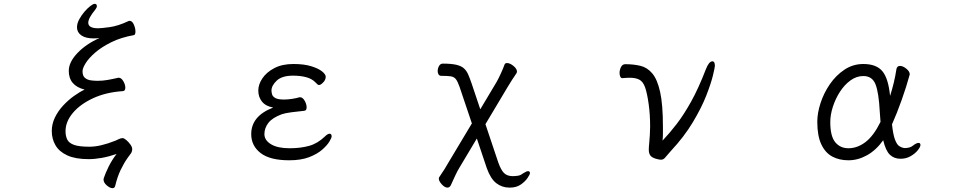

<svg xmlns="http://www.w3.org/2000/svg" viewBox="-20 -821 5040 1005"><path d="M602 -414Q615 -414 625.5 -396Q636 -378 636 -362Q636 -345 623 -344Q534 -338 466.5 -306.5Q399 -275 361 -229.5Q323 -184 323 -134Q323 -110 331.5 -91.5Q340 -73 366.5 -63Q393 -53 448 -53Q477 -53 511 -61Q545 -69 585 -85Q590 -87 601 -92.5Q612 -98 622 -98Q629 -98 641 -88Q653 -78 662.5 -64.5Q672 -51 672 -41Q672 -27 664.5 -17Q657 -7 649 4Q629 32 611.5 68.5Q594 105 583 152Q580 164 569 164Q556 164 539 149.5Q522 135 522 119Q522 114 523 112Q532 85 548.5 51.5Q565 18 590 -15Q549 -1 512.5 5.5Q476 12 444 12Q375 12 332.5 -7.5Q290 -27 270.5 -60.5Q251 -94 251 -135Q251 -172 267.5 -206Q284 -240 310.5 -268.5Q337 -297 367 -318.5Q397 -340 423 -352Q340 -373 340 -450Q340 -496 385.5 -543.5Q431 -591 501 -622Q493 -621 485.5 -620.5Q478 -620 470 -620Q428 -620 405.5 -636Q383 -652 383 -678Q383 -698 394.5 -719.5Q406 -741 422 -759.5Q438 -778 453 -789.5Q468 -801 475 -801Q487 -801 487 -789Q487 -781 479 -771Q442 -726 442 -702Q442 -673 494 -673Q510 -673 554 -679Q598 -685 651 -710Q655 -712 658 -712Q672 -712 680.5 -692.5Q689 -673 689 -656Q689 -638 680 -637Q613 -625 562.5 -600Q512 -575 478.5 -546Q445 -517 428.5 -490.5Q412 -464 412 -448Q412 -424 424.5 -413.5Q437 -403 455 -400.5Q473 -398 491 -398Q517 -398 543 -402.5Q569 -407 599 -414Z M1551 -312Q1564 -312 1574.5 -294Q1585 -276 1585 -259Q1585 -242 1572 -241Q1541 -238 1506.5 -233.5Q1472 -229 1455 -223Q1406 -205 1385 -178Q1364 -151 1364 -119Q1364 -87 1398.5 -66Q1433 -45 1496 -45Q1553 -45 1598 -57.5Q1643 -70 1681 -107Q1695 -121 1705 -121Q1716 -121 1716 -107Q1716 -100 1704.5 -80.5Q1693 -61 1667 -38Q1641 -15 1598.5 1.5Q1556 18 1494 18Q1393 18 1344 -20Q1295 -58 1295 -119Q1295 -214 1410 -258Q1371 -265 1351.5 -289Q1332 -313 1332 -347Q1332 -379 1353.5 -411Q1375 -443 1416 -464.5Q1457 -486 1516 -486Q1571 -486 1608.5 -474.5Q1646 -463 1665.5 -447.5Q1685 -432 1685 -419Q1685 -412 1681.5 -403.5Q1678 -395 1669 -387Q1658 -376 1650 -376Q1645 -376 1641 -380Q1637 -384 1632 -389Q1613 -409 1582.5 -417Q1552 -425 1514 -425Q1456 -425 1428.5 -399Q1401 -373 1401 -347Q1401 -339 1404 -327.5Q1407 -316 1421 -308Q1435 -300 1467 -300Q1486 -300 1509 -303.5Q1532 -307 1548 -312Z M2646 161Q2608 161 2578 138Q2548 115 2528 59L2476 -96L2384 58Q2374 74 2362 100Q2350 126 2340 148Q2334 161 2322 161Q2308 161 2292.5 144Q2277 127 2277 114Q2277 108 2280 105Q2294 85 2307 64Q2320 43 2332 22L2450 -175L2385 -368Q2375 -396 2365.5 -407.5Q2356 -419 2339.5 -421.5Q2323 -424 2290 -424Q2280 -424 2275.5 -431.5Q2271 -439 2271 -449Q2271 -463 2278 -475.5Q2285 -488 2298 -488Q2342 -488 2368 -482Q2394 -476 2408 -463.5Q2422 -451 2430.5 -431.5Q2439 -412 2448 -386L2494 -249L2580 -393Q2590 -411 2601.5 -436Q2613 -461 2621 -483Q2624 -491 2634 -491Q2649 -491 2667.5 -476Q2686 -461 2686 -446Q2686 -442 2683 -437Q2674 -424 2661 -404Q2648 -384 2638 -367L2521 -171L2588 29Q2602 68 2617.5 84Q2633 100 2661 101Q2676 101 2690 99Q2704 97 2714 89Q2717 87 2719.5 85.5Q2722 84 2724 83Q2736 75 2744 75Q2754 75 2754 85Q2754 92 2741.5 110.5Q2729 129 2706 145Q2683 161 2649 161Z M3237 -412Q3230 -412 3226.5 -420.5Q3223 -429 3223 -439Q3223 -455 3230.5 -470Q3238 -485 3253 -485Q3296 -485 3332 -476.5Q3368 -468 3394.5 -436.5Q3421 -405 3435.5 -339Q3450 -273 3450 -159Q3450 -140 3450 -121.5Q3450 -103 3448 -85Q3485 -124 3522 -172Q3559 -220 3597.5 -289Q3636 -358 3675 -459Q3691 -500 3709 -500Q3722 -500 3722 -476Q3722 -469 3712 -427Q3702 -385 3677 -321Q3652 -257 3606.5 -181Q3561 -105 3490 -29Q3470 -7 3461.5 4Q3453 15 3439 15Q3430 15 3410 9Q3389 2 3382.5 -9.5Q3376 -21 3376 -37Q3376 -44 3376.5 -52Q3377 -60 3378 -69Q3380 -92 3381.5 -114.5Q3383 -137 3383 -160Q3383 -221 3375.5 -275.5Q3368 -330 3357 -363Q3346 -394 3326.5 -404Q3307 -414 3278 -414Q3269 -414 3259 -413.5Q3249 -413 3238 -412Z M4603 -87Q4566 -35 4518.5 -8.5Q4471 18 4421 18Q4373 18 4336.5 -1.5Q4300 -21 4279 -65.5Q4258 -110 4258 -184Q4258 -229 4275 -281.5Q4292 -334 4324 -380.5Q4356 -427 4400.5 -456.5Q4445 -486 4499 -486Q4567 -486 4598.5 -448.5Q4630 -411 4639 -319Q4650 -353 4658.5 -388.5Q4667 -424 4672 -458Q4675 -476 4691 -476Q4706 -476 4724 -461.5Q4742 -447 4742 -432Q4742 -432 4742 -431L4741 -429Q4741 -429 4741 -428Q4725 -369 4700 -298.5Q4675 -228 4649 -170Q4655 -115 4665 -89.5Q4675 -64 4686.5 -56.5Q4698 -49 4708 -47Q4709 -47 4710 -47L4715 -46Q4716 -46 4717 -46Q4728 -46 4739.5 -49Q4751 -52 4759 -59Q4777 -73 4788 -73Q4798 -73 4798 -62Q4798 -52 4784 -34.5Q4770 -17 4746.5 -3.5Q4723 10 4694 10Q4660 10 4638 -11Q4616 -32 4603 -87ZM4589 -183Q4588 -196 4587 -209.5Q4586 -223 4585 -237Q4580 -335 4563 -379Q4546 -423 4499 -423Q4463 -423 4431.5 -400Q4400 -377 4376.5 -340.5Q4353 -304 4339.5 -262Q4326 -220 4326 -182Q4326 -108 4352 -76.5Q4378 -45 4421 -45Q4468 -45 4510.5 -77.5Q4553 -110 4589 -183Z"/></svg>

Font: Klee One SemiBold
Style: Regular
Weight: 600
Designer: Fontworks Inc.
Foundry: Fontworks Inc.
Version: Version 1.00;January 12, 2022;FontCreator 13.0.0.2683 64-bit